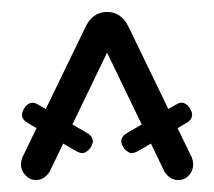

<svg xmlns="http://www.w3.org/2000/svg" viewBox="-20 -694 358 321"><path d="M301 -430Q303 -424 303 -419Q303 -409 296 -401Q289 -393 278 -393Q264 -393 255 -407L159 -606L63 -407Q54 -393 40 -393Q30 -393 22.5 -401Q15 -409 15 -419Q15 -424 17 -430L123 -649Q135 -674 159 -674Q183 -674 195 -649ZM125 -472Q141 -463 132 -448Q129 -443 123 -439.5Q117 -436 108 -441L27 -488Q11 -497 20 -512Q24 -519 30 -521.5Q36 -524 44 -519ZM193 -472 274 -519Q282 -524 288 -521.5Q294 -519 298 -512Q307 -497 291 -488L210 -441Q201 -436 195 -439.5Q189 -443 186 -448Q177 -463 193 -472Z"/></svg>

Font: Agu Display Uzo
Style: Regular
Weight: 400
Designer: Oluwaseun Badejo
Version: Version 1.103